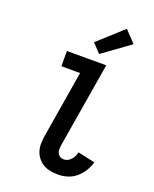

<svg xmlns="http://www.w3.org/2000/svg" viewBox="-179 -1091 957 1197"><g transform="rotate(20 300.0 -492.5)"><path d="M357 8Q331 8 306 3.5Q281 -1 260 -13Q239 -25 223.5 -43.5Q208 -62 200 -85.5Q192 -109 192 -135Q192 -161 196 -186L270 -634H146V-735H407L313 -170Q311 -156 311 -142.5Q311 -129 316.5 -117.5Q322 -106 333 -99.5Q344 -93 357 -93Q371 -93 383.5 -99Q396 -105 405.5 -116Q415 -127 421 -139.5Q427 -152 430 -166L544 -141Q535 -110 518 -82Q501 -54 475.5 -32.5Q450 -11 419 -1.5Q388 8 357 8ZM341 -786 286 -844 450 -993 522 -917Z"/></g></svg>

Font: Iosevka Curly Slab Extended
Style: Bold Italic
Weight: 700
Width: 7
Italic angle: -9°
Monospace: yes
Designer: Belleve Invis
Foundry: Belleve Invis
Version: Version 11.0.0; ttfautohint (v1.8.3)